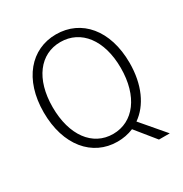

<svg xmlns="http://www.w3.org/2000/svg" viewBox="-196 -893 1118 1171"><g transform="rotate(-30 363.0 -307.0)"><path d="M586 128H662L522 -36C610 -97 665 -214 665 -367C665 -598 540 -742 362 -742C186 -742 60 -598 60 -367C60 -134 186 13 362 13C401 13 439 6 475 -9ZM362 -41C218 -41 123 -169 123 -367C123 -564 218 -688 362 -688C506 -688 603 -564 603 -367C603 -169 506 -41 362 -41Z"/></g></svg>

Font: Spoqa Han Sans Neo Light
Style: Regular
Weight: 300
Designer: [Spoqa Han Sans Neo] Dong-huui Kim ___ Younghwa Kang ___ Yujin Lee ___ [Noto Sans] Ryoko NISHIZUKA ____ (kana & ideograp
Foundry: Spoqa (http://www.spoqa-han-sans.com)
Version: Version 1.100;hotconv 1.0.109;makeotfexe 2.5.65596